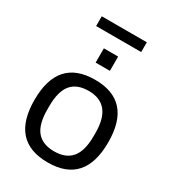

<svg xmlns="http://www.w3.org/2000/svg" viewBox="-211 -984 991 1107"><g transform="rotate(30 285.0 -431.0)"><path d="M134 -809V-874H434V-809ZM237 -625V-720H332V-625ZM285 12Q39 12 39 -263Q39 -538 285 -538Q530 -538 530 -263Q530 12 285 12ZM285 -62Q362 -62 400.5 -108Q439 -154 439 -252V-274Q439 -464 285 -464Q207 -464 169 -418Q131 -372 131 -274V-252Q131 -154 169 -108Q207 -62 285 -62Z"/></g></svg>

Font: Archivo
Style: Regular
Weight: 400
Designer: Hector Gatti
Foundry: Omnibus-Type
Version: Version 2.001